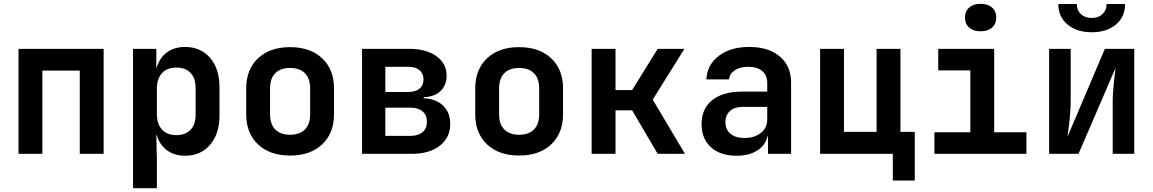

<svg xmlns="http://www.w3.org/2000/svg" viewBox="-20 -806 6040 1006"><path d="M77 0V-550H523V0H398V-436H202V0Z M677 180V-550H799V-451H801Q816 -503 854.5 -531.5Q893 -560 950 -560Q1031 -560 1080.5 -503Q1130 -446 1130 -350V-201Q1130 -104 1080.5 -47Q1031 10 950 10Q894 10 855 -18.5Q816 -47 801 -99H799L802 26V180ZM904 -98Q952 -98 978.5 -126Q1005 -154 1005 -206V-344Q1005 -396 978.5 -424Q952 -452 904 -452Q856 -452 829 -423Q802 -394 802 -341V-209Q802 -156 829 -127Q856 -98 904 -98Z M1500 9Q1394 9 1332 -49.5Q1270 -108 1270 -207V-343Q1270 -442 1332 -500.5Q1394 -559 1500 -559Q1606 -559 1668 -500.5Q1730 -442 1730 -344V-207Q1730 -108 1668 -49.5Q1606 9 1500 9ZM1500 -100Q1550 -100 1577.5 -127.5Q1605 -155 1605 -207V-343Q1605 -395 1577.5 -422.5Q1550 -450 1500 -450Q1450 -450 1422.5 -422.5Q1395 -395 1395 -343V-207Q1395 -155 1422.5 -127.5Q1450 -100 1500 -100Z M1877 0V-550H2123Q2214 -550 2267 -511.5Q2320 -473 2320 -409Q2320 -359 2287.5 -328.5Q2255 -298 2200 -297V-291Q2263 -289 2301 -253Q2339 -217 2339 -157Q2339 -85 2284.5 -42.5Q2230 0 2137 0ZM1999 -324H2120Q2157 -324 2178 -341.5Q2199 -359 2199 -390Q2199 -421 2178 -438.5Q2157 -456 2120 -456H1999ZM1999 -94H2130Q2171 -94 2194 -113.5Q2217 -133 2217 -168Q2217 -203 2194 -222.5Q2171 -242 2130 -242H1999Z M2700 9Q2594 9 2532 -49.5Q2470 -108 2470 -207V-343Q2470 -442 2532 -500.5Q2594 -559 2700 -559Q2806 -559 2868 -500.5Q2930 -442 2930 -344V-207Q2930 -108 2868 -49.5Q2806 9 2700 9ZM2700 -100Q2750 -100 2777.5 -127.5Q2805 -155 2805 -207V-343Q2805 -395 2777.5 -422.5Q2750 -450 2700 -450Q2650 -450 2622.5 -422.5Q2595 -395 2595 -343V-207Q2595 -155 2622.5 -127.5Q2650 -100 2700 -100Z M3080 0V-550H3205V-334H3292L3426 -550H3566L3400 -284L3569 0H3426L3292 -228H3205V0Z M3839 10Q3754 10 3705 -34.5Q3656 -79 3656 -156Q3656 -237 3712 -281.5Q3768 -326 3868 -326H4000V-372Q4000 -412 3973.5 -434Q3947 -456 3900 -456Q3856 -456 3829 -437Q3802 -418 3800 -390H3681Q3685 -467 3746.5 -513.5Q3808 -560 3905 -560Q4007 -560 4066 -510Q4125 -460 4125 -373V0H4004V-93H4002Q3991 -45 3948 -17.5Q3905 10 3839 10ZM3880 -83Q3933 -83 3966.5 -109.5Q4000 -136 4000 -180V-246H3871Q3829 -246 3805 -224.5Q3781 -203 3781 -166Q3781 -127 3807.5 -105Q3834 -83 3880 -83Z M4658 140V0H4277V-550H4402V-115H4573V-550H4698V-115H4773V140Z M4876 0V-113H5064V-437H4896V-550H5189V-113H5358V0ZM5118 -642Q5080 -642 5058 -661.5Q5036 -681 5036 -714Q5036 -747 5058 -766.5Q5080 -786 5118 -786Q5156 -786 5178 -766.5Q5200 -747 5200 -714Q5200 -681 5178 -661.5Q5156 -642 5118 -642Z M5477 0V-550H5590V-279Q5590 -252 5587.5 -217Q5585 -182 5581 -148Q5577 -114 5573 -89L5769 -550H5923V0H5810V-271Q5810 -298 5812.5 -331Q5815 -364 5818.5 -396Q5822 -428 5825 -450L5631 0ZM5700 -637Q5622 -637 5573.5 -677.5Q5525 -718 5525 -785H5622Q5622 -752 5643.5 -732Q5665 -712 5700 -712Q5735 -712 5756.5 -732Q5778 -752 5778 -785H5875Q5875 -718 5827 -677.5Q5779 -637 5700 -637Z"/></svg>

Font: NKDuy Mono
Style: Bold
Weight: 700
Monospace: yes
Designer: NKDuy
Foundry: NKDuy
Version: Version 2.251; ttfautohint (v1.8.4.7-5d5b)